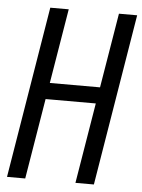

<svg xmlns="http://www.w3.org/2000/svg" viewBox="-53 -777 606 819"><g transform="rotate(5 250.5 -367.5)"><path d="M8 0 129 -735H208L155 -415H370L423 -735H501L380 0H301L358 -345H143L86 0Z"/></g></svg>

Font: Iosevka SS04 Oblique
Style: Regular
Weight: 400
Italic angle: -9°
Monospace: yes
Designer: Belleve Invis
Foundry: Belleve Invis
Version: Version 19.0.0; ttfautohint (v1.8.4)